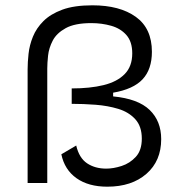

<svg xmlns="http://www.w3.org/2000/svg" viewBox="-20 -689 689 723"><path d="M384 14Q313 14 268 -18Q223 -50 211 -108L267 -141Q278 -94 308 -74Q338 -54 380 -54Q407 -54 438 -64Q469 -74 491.5 -98.5Q514 -123 514 -167Q514 -213 489.5 -240Q465 -267 425.5 -279Q386 -291 340 -294.5Q294 -298 250 -298V-356Q319 -356 370 -368.5Q421 -381 449.5 -410Q478 -439 478 -488Q478 -532 456 -557Q434 -582 398.5 -592Q363 -602 324 -602Q262 -602 227.5 -583Q193 -564 178.5 -536Q164 -508 161 -479.5Q158 -451 158 -431V0H84V-428Q84 -454 87.5 -486.5Q91 -519 104 -551Q117 -583 143.5 -609.5Q170 -636 214.5 -652.5Q259 -669 328 -669Q431 -669 491.5 -625.5Q552 -582 552 -494Q552 -428 517 -390.5Q482 -353 406 -340V-326Q500 -317 543.5 -275Q587 -233 587 -165Q587 -83 531.5 -34.5Q476 14 384 14Z"/></svg>

Font: Bricolage Grotesque 10pt Light
Style: Regular
Weight: 300
Designer: Mathieu Triay
Foundry: Atelier Triay
Version: Version 1.000; ttfautohint (v1.8.4.7-5d5b);gftools[0.9.32]